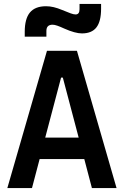

<svg xmlns="http://www.w3.org/2000/svg" viewBox="-20 -950 626 970"><path d="M17.1 0 217.3 -693.4H368.7L568.8 0H444.3L405.8 -146.5H180.2L141.6 0ZM208.5 -254.9H377.4L297.4 -558.1H288.6ZM105 -764.6V-789.1Q105 -855.5 131.3 -887Q157.7 -918.5 212.4 -918.5Q231.9 -918.5 251.5 -913.8Q271 -909.2 294.4 -899.4Q321.8 -888.2 336.9 -882.6Q352.1 -877 361.8 -877Q381.8 -877 381.8 -903.3V-930.2H490.7V-905.8Q490.7 -842.3 467.3 -811.8Q443.8 -781.2 394 -781.2Q359.9 -781.2 304.7 -805.7Q284.7 -814.9 270 -820.1Q255.4 -825.2 245.6 -825.2Q214.4 -825.2 214.4 -793.9V-764.6Z"/></svg>

Font: Cascadia Mono PL SemiBold
Style: Regular
Weight: 600
Monospace: yes
Designer: Aaron Bell
Foundry: Saja Typeworks
Version: Version 2404.023; ttfautohint (v1.8.4)